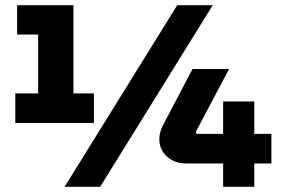

<svg xmlns="http://www.w3.org/2000/svg" viewBox="-20 -720 1110 740"><path d="M39 -246V-360H127V-587H46V-700H263V-360H342V-246ZM229 0 663 -700H800L366 0ZM840 0V-90H698Q652 -90 623 -117Q594 -144 594 -184Q594 -198 598 -212Q602 -226 609 -239L722 -454H863L738 -218Q735 -212 735 -209Q735 -204 743 -204H840V-329H960V-204H1026V-90H960V0Z"/></svg>

Font: MuseoModerno Black
Style: Regular
Weight: 900
Designer: Pablo Cosgaya, Héctor Gatti, Marcela Romero, and the Authors of The MuseoModerno Project.
Foundry: Omnibus-Type Team
Version: Version 1.001